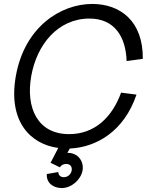

<svg xmlns="http://www.w3.org/2000/svg" viewBox="-20 -736 797 972"><path d="M293 216C341 216 389 175 398 127C406 79 373 38 325 38H321L333 16C468 10 608 -71 671 -257L593 -267C548 -143 460 -57 330 -57C170 -57 110 -190 138 -350C166 -510 273 -642 433 -642C563 -642 617 -546 621 -427L703 -438C705 -631 587 -716 447 -716C287 -716 104 -600 60 -350C20 -122 133 -6 275 13L236 88L283 111C290 100 301 94 315 94C335 94 346 107 343 127C339 147 323 161 303 161C286 161 276 151 275 135L217 145C214 189 248 216 293 216Z"/></svg>

Font: Uncut Sans
Style: Italic
Weight: 400
Italic angle: -10°
Designer: Kasper Nordkvist
Foundry: Uncut Type
Version: Version 1.111;FEAKit 1.0